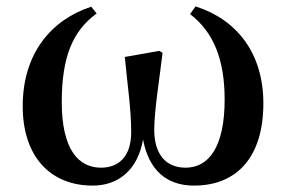

<svg xmlns="http://www.w3.org/2000/svg" viewBox="-20 -564 894 600"><path d="M270 16C347 16 410 -30 427 -128C445 -32 501 16 586 16C721 16 803 -74 803 -241C803 -398 720 -503 591 -544L574 -520C648 -463 682 -377 682 -253C682 -104 632 -40 560 -40C498 -40 462 -82 462 -159C462 -220 480 -328 488 -399L478 -405L370 -386C378 -300 390 -224 390 -151C390 -74 350 -40 296 -40C225 -40 173 -97 173 -245C173 -386 207 -467 282 -522L265 -543C140 -502 51 -397 51 -232C51 -76 136 16 270 16Z"/></svg>

Font: Noto Serif CJK HK
Style: Bold
Weight: 700
Designer: Ryoko NISHIZUKA 西塚涼子 (kana & ideographs); Frank Grießhammer (Latin, Greek & Cyrillic); Wenlong ZHANG 张文龙 (bopomofo); San
Foundry: Adobe
Version: Version 2.001;hotconv 1.1.0;makeotfexe 2.6.0